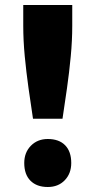

<svg xmlns="http://www.w3.org/2000/svg" viewBox="-20 -737 383 768"><path d="M112 -262Q103 -321 94 -385Q85 -449 79 -512Q73 -575 73 -634V-717H269V-634Q269 -575 263 -511.5Q257 -448 248 -384.5Q239 -321 230 -262ZM77 -85Q77 -127 103.5 -154Q130 -181 171 -181Q216 -181 240.5 -156Q265 -131 265 -85Q265 -43 239 -16Q213 11 171 11Q127 11 102 -14Q77 -39 77 -85Z"/></svg>

Font: Mach ExtraBold
Style: Regular
Weight: 800
Version: Version 1.002